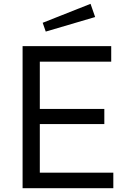

<svg xmlns="http://www.w3.org/2000/svg" viewBox="-20 -983 672 1003"><path d="M572 0V-81H188V-335H525V-414H188V-661H561V-742H98V0ZM203 -864 219 -818 477 -894 453 -963Z"/></svg>

Font: Cheyenne Sans
Style: Regular
Weight: 400
Designer: The Public Sans project authors (U.S. Web Design System), Libre Franklin designed by Pablo Impallari and Rodrigo Fuenzal
Foundry: The Cheyenne Sans Project Authors
Version: Version 2.007